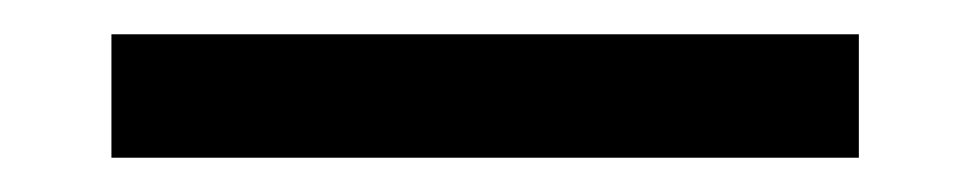

<svg xmlns="http://www.w3.org/2000/svg" viewBox="-20 72 568 112"><path d="M45 164V92H481V164Z"/></svg>

Font: PlemolJP
Style: Regular
Weight: 400
Monospace: yes
Version: v2.0.4; ttfautohint (v1.8.4.7-5d5b-dirty) -l 6 -r 45 -G 200 